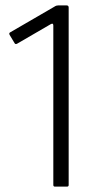

<svg xmlns="http://www.w3.org/2000/svg" viewBox="-20 -693 359 713"><path d="M184 0Q178 0 178 -6V-598Q178 -609 168 -603L44 -531Q37 -527 34 -533L16 -563Q12 -570 18 -573L180 -667Q186 -671 189.5 -672Q193 -673 197 -673H227Q235 -673 235 -665V-6Q235 0 229 0Z"/></svg>

Font: Glory Thin Light
Style: Regular
Weight: 300
Version: Version 1.011